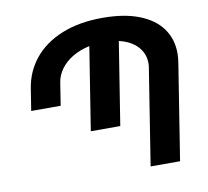

<svg xmlns="http://www.w3.org/2000/svg" viewBox="-83 -852 1020 943"><g transform="rotate(-10 427.5 -380.0)"><path d="M819.8 -524.4Q819.8 -503.4 815.9 -478.5L740.2 0H593.3L668.9 -478.5Q670.9 -488.8 670.9 -501.5Q670.9 -549.8 638.2 -585Q605.5 -620.1 546.4 -633.8L481 -221.2H334L399.4 -634.3Q351.6 -624 314.9 -602.1Q278.3 -580.1 256.1 -549.8Q233.9 -519.5 228 -484.9L210 -370.1H63L80.1 -478.5Q93.3 -562.5 144.8 -625.7Q196.3 -689 283.2 -724.4Q370.1 -759.8 487.3 -759.8Q594.7 -759.8 669.4 -730.5Q744.1 -701.2 782 -648.2Q819.8 -595.2 819.8 -524.4Z"/></g></svg>

Font: Mardoto
Style: Bold Italic
Weight: 700
Italic angle: -12°
Designer: Christian Robertson, Vahan Hovhannisyan
Foundry: Google
Version: Version 1.000